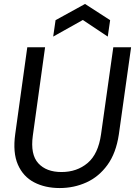

<svg xmlns="http://www.w3.org/2000/svg" viewBox="-20 -939 683 971"><path d="M282 12Q208 12 152.5 -17Q97 -46 70.5 -106.5Q44 -167 57 -261L118 -700H208L146 -253Q133 -158 173.5 -113.5Q214 -69 291 -69Q369 -69 423 -114.5Q477 -160 491 -260L553 -700H643L581 -259Q567 -165 523.5 -105Q480 -45 417 -16.5Q354 12 282 12ZM249 -754 261 -837 410 -919 537 -837 525 -754 399 -838Z"/></svg>

Font: Host Grotesk
Style: Italic
Weight: 400
Italic angle: -8°
Designer: Doğukan Karapınar based on Poppins by Indian Type Foundry, Jonny Pinhorn
Foundry: Element Type
Version: Version 1.001; ttfautohint (v1.8.4.7-5d5b)